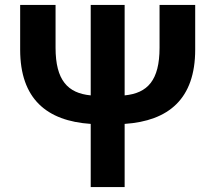

<svg xmlns="http://www.w3.org/2000/svg" viewBox="-20 -761 877 781"><path d="M349 0H487V-257C666 -269 774 -359 774 -559V-741H629V-567C629 -434 580 -382 487 -373V-741H349V-373C256 -382 206 -434 206 -567V-741H62V-559C62 -359 170 -269 349 -257Z"/></svg>

Font: Source Han Sans JP
Style: Bold
Weight: 700
Designer: Ryoko NISHIZUKA 西塚涼子 (kana, bopomofo & ideographs); Paul D. Hunt (Latin, Greek & Cyrillic); Sandoll Communications 산돌커뮤니
Foundry: Adobe
Version: Version 2.002;hotconv 1.0.116;makeotfexe 2.5.65601